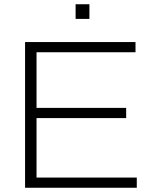

<svg xmlns="http://www.w3.org/2000/svg" viewBox="-20 -884 722 904"><path d="M98 0V-686H618V-638H152V-376H574V-328H152V-48H624V0ZM336 -795V-864H401V-795Z"/></svg>

Font: Archivo SemiBold Thin
Style: Regular
Weight: 250
Version: Version 2.001